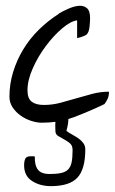

<svg xmlns="http://www.w3.org/2000/svg" viewBox="-20 -424 397 665"><path d="M63.5 148.4Q63.5 134.8 67.4 126Q71.3 117.2 86.9 117.2H93.8Q98.6 117.2 100.6 118.2Q99.6 148.4 111.3 163.6Q123 178.7 151.4 178.7Q175.8 178.7 191.4 175.3Q207 171.9 215.8 163.1Q224.6 154.3 228 138.2Q231.4 122.1 231.4 95.7Q231.4 80.1 222.2 72.3Q212.9 64.5 201.7 58.6Q190.4 52.7 181.2 46.9Q171.9 41 171.9 29.3Q170.9 11.7 171.9 -2Q148.4 1 125 1Q107.4 1 87.9 -5.4Q68.4 -11.7 51.8 -23.4Q35.2 -35.2 23.9 -51.8Q12.7 -68.4 12.7 -88.9Q12.7 -132.8 25.4 -174.3Q38.1 -215.8 60.5 -252.9Q83 -290 114.7 -321.3Q146.5 -352.5 183.6 -376V-377Q198.2 -385.7 217.3 -394Q236.3 -402.3 252.9 -403.8Q269.5 -405.3 280.8 -396Q292 -386.7 292 -361.3Q292 -349.6 290 -330.6Q288.1 -311.5 279.3 -303.7Q271.5 -298.8 258.8 -294.9Q252.9 -293 247.1 -292V-353.5Q224.6 -350.6 195.3 -325.7Q166 -300.8 139.2 -265.1Q112.3 -229.5 93.8 -188Q75.2 -146.5 75.2 -111.3Q75.2 -83 89.8 -71.8Q104.5 -60.5 131.8 -60.5Q161.1 -60.5 189 -67.9Q216.8 -75.2 244.6 -83.5Q272.5 -91.8 300.3 -99.1Q328.1 -106.4 357.4 -106.4Q357.4 -92.8 353.5 -83.5Q349.6 -74.2 341.8 -63.5Q291 -39.1 237.3 -18.6Q226.6 -14.6 216.8 -11.7Q216.8 4.9 210 29.3Q220.7 37.1 232.4 43.5Q244.1 49.8 253.4 56.6Q262.7 63.5 269 72.3Q275.4 81.1 275.4 93.8Q275.4 162.1 248 191.4Q220.7 220.7 156.2 220.7Q119.1 220.7 91.3 203.1Q63.5 185.5 63.5 148.4Z"/></svg>

Font: La Belle Aurore
Style: Regular
Weight: 400
Version: Version 1.001 2001